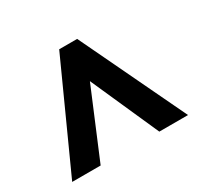

<svg xmlns="http://www.w3.org/2000/svg" viewBox="-100 -840 692 666"><g transform="rotate(-30 246.5 -507.5)"><path d="M205 -718 14 -297H128L242 -569L363 -297H478L277 -718Z"/></g></svg>

Font: Noto Sans Devanagari UI Condensed
Style: Bold
Weight: 700
Width: 3
Designer: Jelle Bosma - Monotype Design Team
Foundry: Monotype Imaging Inc.
Version: Version 2.004